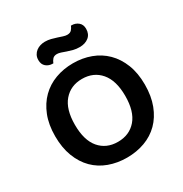

<svg xmlns="http://www.w3.org/2000/svg" viewBox="-190 -965 1075 1127"><g transform="rotate(-30 348.0 -402.0)"><path d="M652 -304Q652 -226 629 -166Q606 -106 565.5 -65.5Q525 -25 469 -4.5Q413 16 348 16Q283 16 227 -4.5Q171 -25 130.5 -65.5Q90 -106 67 -166Q44 -226 44 -304Q44 -382 67.5 -441.5Q91 -501 132 -541.5Q173 -582 228.5 -602.5Q284 -623 348 -623Q412 -623 467.5 -602.5Q523 -582 564 -541.5Q605 -501 628.5 -441.5Q652 -382 652 -304ZM519 -304Q519 -408 472.5 -462.5Q426 -517 348 -517Q271 -517 224.5 -463Q178 -409 178 -304Q178 -199 224 -145Q270 -91 348 -91Q426 -91 472.5 -145Q519 -199 519 -304ZM269 -815Q290 -815 309 -810Q328 -805 345 -799.5Q362 -794 377 -789Q392 -784 404 -784Q424 -784 434 -795.5Q444 -807 449 -820H454Q479 -820 498 -804.5Q517 -789 517 -760Q517 -724 493 -704.5Q469 -685 431 -685Q408 -685 388.5 -690Q369 -695 352 -701Q335 -707 320.5 -712Q306 -717 294 -717Q274 -717 264 -705.5Q254 -694 249 -680H245Q219 -680 200.5 -695.5Q182 -711 182 -740Q182 -759 189.5 -773Q197 -787 209.5 -796.5Q222 -806 237.5 -810.5Q253 -815 269 -815Z"/></g></svg>

Font: Baloo 2 SemiBold
Style: Regular
Weight: 600
Designer: Sarang Kulkarni and Ek Type
Foundry: Ek Type
Version: Version 1.640;hotconv 1.0.111;makeotfexe 2.5.65597; ttfautoh